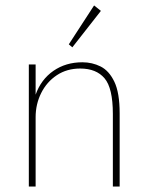

<svg xmlns="http://www.w3.org/2000/svg" viewBox="-20 -686 540 706"><path d="M86 0V-449H111V-338Q131 -394 176.5 -425.5Q222 -457 283 -457Q319 -457 350 -441.5Q381 -426 400.5 -385.5Q420 -345 420 -269V0H395V-267Q395 -362 364.5 -398Q334 -434 275 -434Q226 -434 189 -409.5Q152 -385 131.5 -344Q111 -303 111 -255V0ZM246 -512 233 -523 326 -666 351 -646Z"/></svg>

Font: Inconsolata ExtraLight
Style: Regular
Weight: 200
Monospace: yes
Designer: Raph Levien, Cyreal, Brenton Simpson
Foundry: Raph Levien, Cyreal, Google
Version: Version 3.001; ttfautohint (v1.8.2.53-6de2)